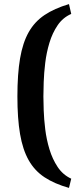

<svg xmlns="http://www.w3.org/2000/svg" viewBox="-20 -736 395 938"><path d="M317 182Q246 162 197.5 130Q149 98 120 46.5Q91 -5 78 -81Q65 -157 65 -265Q65 -374 78 -450.5Q91 -527 120 -578.5Q149 -630 197.5 -662.5Q246 -695 317 -716L328 -668Q287 -650 261.5 -612.5Q236 -575 221.5 -527Q207 -479 201 -429Q195 -379 193.5 -335.5Q192 -292 192 -265Q192 -239 193.5 -196.5Q195 -154 201 -104.5Q207 -55 221.5 -7Q236 41 261.5 79.5Q287 118 328 137Z"/></svg>

Font: Manuale ExtraBold
Style: Regular
Weight: 800
Version: Version 1.002